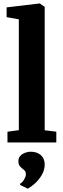

<svg xmlns="http://www.w3.org/2000/svg" viewBox="-20 -840 370 1132"><path d="M91 -72.5V-726L19 -739V-796.5L213 -819.5H215L243.5 -799.5V-72L312 -63.5V0H24V-63.5ZM243.5 131Q243 163.5 226 192.2Q209 221 186 241.5Q163 262 144.5 272H143L99.5 251L97.5 243.5Q110.5 238 121.5 219.5Q132.5 201 132.5 189.5Q132.5 173.5 125.8 166.2Q119 159 112 154Q104 148.5 96.2 138.5Q88.5 128.5 88.5 110Q88.5 89.5 101.2 77.2Q114 65 130.8 59.8Q147.5 54.5 158.5 54.5H161.5Q198 54.5 221 74.8Q244 95 243.5 131Z"/></svg>

Font: Merriweather ExtraBold
Style: Regular
Weight: 800
Version: Version 2.100